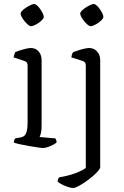

<svg xmlns="http://www.w3.org/2000/svg" viewBox="-20 -740 622 960"><path d="M195 0Q188 0 168 -3Q148 -6 125 -10Q102 -14 81 -18.5Q60 -23 49 -27Q49 -34 51.5 -40Q54 -46 56 -48L84 -53Q95 -55 102.5 -62Q110 -69 114 -85Q118 -101 118 -126V-413Q118 -422 114 -427.5Q110 -433 100 -436L48 -453Q49 -461 52 -468.5Q55 -476 56 -479Q71 -486 96 -493Q121 -500 133 -500Q159 -500 173.5 -482.5Q188 -465 188 -440V-110Q188 -89 184.5 -74.5Q181 -60 178 -55L257 -48Q259 -44 261 -39.5Q263 -35 263 -28Q257 -22 244.5 -15.5Q232 -9 218.5 -4.5Q205 0 195 0ZM135 -609Q129 -609 120 -616.5Q111 -624 102.5 -634.5Q94 -645 88.5 -655.5Q83 -666 83 -672Q83 -678 90.5 -686Q98 -694 109.5 -701.5Q121 -709 132.5 -714.5Q144 -720 150 -720Q157 -720 165.5 -712.5Q174 -705 181.5 -694Q189 -683 194 -672.5Q199 -662 199 -655Q199 -650 192 -642Q185 -634 174.5 -626.5Q164 -619 153 -614Q142 -609 135 -609ZM345 200Q336 200 320.5 195Q305 190 290 182.5Q275 175 268 168Q268 161 270.5 155.5Q273 150 275 147Q304 142 329 135Q354 128 374.5 119Q395 110 409 100V-413Q409 -422 405 -427.5Q401 -433 391 -436L337 -453Q338 -463 340.5 -469.5Q343 -476 345 -479Q356 -483 371 -488Q386 -493 401.5 -496.5Q417 -500 425 -500Q450 -500 465.5 -482.5Q481 -465 481 -440V96Q481 103 470 115.5Q459 128 442 142.5Q425 157 406 170Q387 183 371 191.5Q355 200 345 200ZM433 -609Q427 -609 418 -616.5Q409 -624 400.5 -634.5Q392 -645 386.5 -655.5Q381 -666 381 -672Q381 -678 388.5 -686Q396 -694 407.5 -701.5Q419 -709 430.5 -714.5Q442 -720 448 -720Q455 -720 463.5 -712.5Q472 -705 479.5 -694Q487 -683 492 -672.5Q497 -662 497 -655Q497 -650 490 -642Q483 -634 472.5 -626.5Q462 -619 451 -614Q440 -609 433 -609Z"/></svg>

Font: Texturina 12pt ExtraLight
Style: Regular
Weight: 250
Designer: Guillermo Torres Carreño
Foundry: Omnibus-Type
Version: Version 1.002